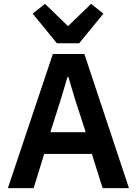

<svg xmlns="http://www.w3.org/2000/svg" viewBox="-20 -979 712 999"><path d="M651 0H514L458 -178H210L155 0H21L255 -698H419ZM426 -291 369 -467 336 -578H331L298 -467L242 -291ZM392 -754H276L150 -908L214 -959L334 -843L454 -959L518 -908Z"/></svg>

Font: IBM Plex Sans SemiBold
Style: Regular
Weight: 600
Designer: Mike Abbink, Paul van der Laan, Pieter van Rosmalen
Foundry: Bold Monday
Version: Version 3.201